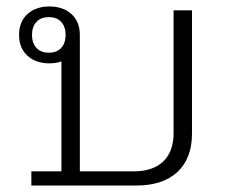

<svg xmlns="http://www.w3.org/2000/svg" viewBox="-20 -574 721 594"><path d="M170 -44V-384Q153 -378 133 -378Q91 -378 65 -401.5Q39 -425 39 -466Q39 -507 65 -530.5Q91 -554 133 -554Q175 -554 201 -530.5Q227 -507 227 -466V-44H395Q453 -44 485 -74.5Q517 -105 517 -162V-542H574V-161Q574 -84 529 -42Q484 0 401 0H77V-44ZM131 -411Q156 -411 169.5 -426Q183 -441 183 -466Q183 -491 169.5 -506Q156 -521 131 -521Q106 -521 92.5 -506Q79 -491 79 -466Q79 -441 92.5 -426Q106 -411 131 -411Z"/></svg>

Font: IBM Plex Sans Thai Looped Light
Style: Regular
Weight: 300
Designer: Mike Abbink, Paul van der Laan, Pieter van Rosmalen, Ben Mitchell, Mark Frömberg
Foundry: Bold Monday
Version: Version 1.1